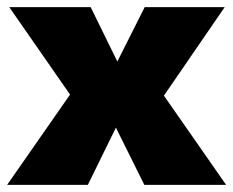

<svg xmlns="http://www.w3.org/2000/svg" viewBox="-24 -520 656 540"><path d="M231 -500 306 -347 383 -500H608L437 -251L612 0H382L302 -161L223 0H-4L173 -254L2 -500Z"/></svg>

Font: Work Sans ExtraBold
Style: Regular
Weight: 800
Designer: Wei Huang
Foundry: Wei Huang
Version: Version 2.012; ttfautohint (v1.8.3)